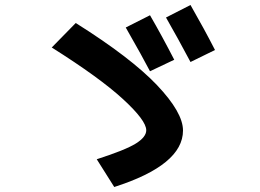

<svg xmlns="http://www.w3.org/2000/svg" viewBox="-20 -765 1040 768"><path d="M565 -244Q565 -283 472 -368.5Q379 -454 187 -575L283 -673Q504 -534 608 -424.5Q712 -315 712 -243Q712 -105 437 -17L367 -128Q482 -165 523.5 -191Q565 -217 565 -244ZM483 -655 580 -704Q627 -623 677 -526L580 -480Q551 -536 483 -655ZM644 -695 742 -745Q797 -649 840 -565L742 -517Q691 -613 644 -695Z"/></svg>

Font: M PLUS 1p
Style: Bold
Weight: 700
Version: Version 1.062